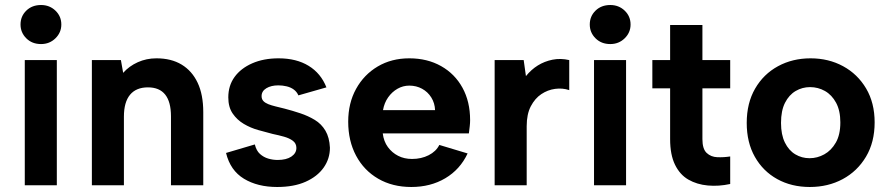

<svg xmlns="http://www.w3.org/2000/svg" viewBox="-20 -740 3551 767"><path d="M79 -500H207V0H79ZM144 -564Q108 -564 85 -587Q62 -610 62 -642Q62 -675 85 -697.5Q108 -720 144 -720Q178 -720 201.5 -697.5Q225 -675 225 -642Q225 -610 201.5 -587Q178 -564 144 -564Z M347 -500H463L472 -449Q496 -476 530.5 -491.5Q565 -507 605 -507Q664 -507 705.5 -482Q747 -457 769.5 -409.5Q792 -362 792 -292V0H663V-275Q663 -333 640 -362Q617 -391 571 -391Q524 -391 499.5 -361.5Q475 -332 475 -274V0H347Z M998 -163Q1004 -138 1018.5 -125Q1033 -112 1051.5 -106.5Q1070 -101 1089 -101Q1124 -101 1144 -114.5Q1164 -128 1164 -149Q1164 -167 1150 -177.5Q1136 -188 1114.5 -194Q1093 -200 1069 -205Q1042 -212 1011.5 -220.5Q981 -229 954 -245Q927 -261 909.5 -286.5Q892 -312 892 -351Q892 -398 917 -432.5Q942 -467 987.5 -487Q1033 -507 1093 -507Q1164 -507 1213 -477Q1262 -447 1284 -391L1172 -359Q1166 -373 1154 -382Q1142 -391 1125.5 -395Q1109 -399 1092 -399Q1063 -399 1044 -387.5Q1025 -376 1025 -356Q1025 -344 1032 -336.5Q1039 -329 1051.5 -324Q1064 -319 1080.5 -315Q1097 -311 1117 -306Q1148 -298 1179.5 -287.5Q1211 -277 1237.5 -261Q1264 -245 1280 -218Q1296 -191 1298 -150Q1298 -106 1273 -70.5Q1248 -35 1201 -14Q1154 7 1087 7Q1009 7 954.5 -26Q900 -59 883 -129Z M1623 7Q1548 7 1491 -26Q1434 -59 1402.5 -118Q1371 -177 1371 -254Q1371 -328 1402.5 -385Q1434 -442 1489 -474.5Q1544 -507 1615 -507Q1687 -507 1742 -476Q1797 -445 1827.5 -389.5Q1858 -334 1858 -260Q1858 -249 1856.5 -235.5Q1855 -222 1853 -207H1509Q1513 -175 1529.5 -152.5Q1546 -130 1570.5 -117.5Q1595 -105 1626 -105Q1663 -105 1692.5 -120Q1722 -135 1735 -161L1848 -127Q1818 -63 1759 -28Q1700 7 1623 7ZM1718 -300Q1717 -328 1703 -350.5Q1689 -373 1666 -385.5Q1643 -398 1615 -398Q1590 -398 1568 -385.5Q1546 -373 1530.5 -351Q1515 -329 1510 -300Z M1956 -500H2072L2081 -436Q2102 -462 2128.5 -478.5Q2155 -495 2187 -501.5Q2219 -508 2254 -500V-380Q2227 -389 2197.5 -385Q2168 -381 2142.5 -364Q2117 -347 2100.5 -315.5Q2084 -284 2084 -236V0H1956Z M2353 -500H2481V0H2353ZM2418 -564Q2382 -564 2359 -587Q2336 -610 2336 -642Q2336 -675 2359 -697.5Q2382 -720 2418 -720Q2452 -720 2475.5 -697.5Q2499 -675 2499 -642Q2499 -610 2475.5 -587Q2452 -564 2418 -564Z M2657 -500V-640H2786V-500H2897V-387H2786V-184Q2786 -145 2803 -129Q2820 -113 2845.5 -112Q2871 -111 2897 -115V-5Q2851 5 2807.5 1Q2764 -3 2730 -22.5Q2696 -42 2676.5 -82Q2657 -122 2657 -184V-387H2586V-500Z M3215 7Q3142 7 3085 -24.5Q3028 -56 2995.5 -113.5Q2963 -171 2963 -249Q2963 -328 2996.5 -386Q3030 -444 3088 -475.5Q3146 -507 3218 -507Q3290 -507 3348 -475.5Q3406 -444 3440 -386.5Q3474 -329 3474 -251Q3474 -172 3439.5 -114Q3405 -56 3346.5 -24.5Q3288 7 3215 7ZM3214 -108Q3245 -108 3273 -123.5Q3301 -139 3319 -170.5Q3337 -202 3337 -251Q3337 -298 3320 -329.5Q3303 -361 3275.5 -376.5Q3248 -392 3216 -392Q3185 -392 3158.5 -376.5Q3132 -361 3116 -329.5Q3100 -298 3100 -249Q3100 -202 3115.5 -170.5Q3131 -139 3157 -123.5Q3183 -108 3214 -108Z"/></svg>

Font: Albert Sans
Style: Bold
Weight: 700
Designer: Andreas Rasmussen
Foundry: a.Foundry
Version: Version 1.025